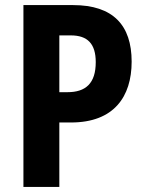

<svg xmlns="http://www.w3.org/2000/svg" viewBox="-20 -734 571 754"><path d="M267 -714H72V0H213V-253H259C427 -253 497 -354 497 -492C497 -635 424 -714 267 -714ZM258 -595C324 -595 356 -562 356 -490C356 -406 316 -372 245 -372H213V-595Z"/></svg>

Font: Noto Sans Myanmar Condensed
Style: Bold
Weight: 700
Width: 3
Designer: Monotype Design Team
Foundry: Monotype Imaging Inc.
Version: Version 2.107